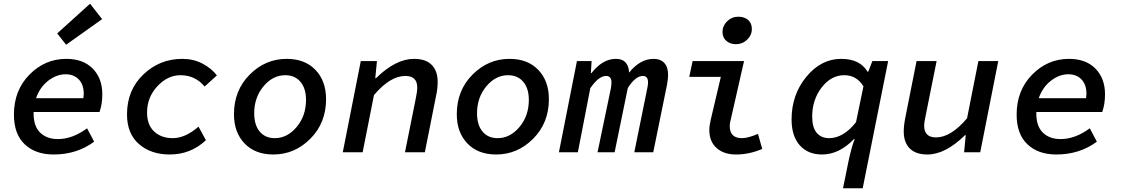

<svg xmlns="http://www.w3.org/2000/svg" viewBox="-20 -820 6040 1034"><path d="M269 12Q171 12 113 -43Q55 -98 55 -203Q55 -333 138.5 -418Q222 -503 337 -503Q428 -503 479.5 -450.5Q531 -398 531 -312Q531 -259 516 -217H161V-208Q161 -140 196.5 -105.5Q232 -71 292 -71Q370 -71 449 -129L487 -57Q394 12 269 12ZM333 -420Q285 -420 240 -385.5Q195 -351 174 -291H429Q431 -307 431 -315Q431 -364 404.5 -392Q378 -420 333 -420ZM336 -579 288 -640 465 -800 530 -717Z M894 12Q793 12 728.5 -44Q664 -100 664 -204Q664 -335 752 -419Q840 -503 962 -503Q1022 -503 1070.5 -477.5Q1119 -452 1148 -414L1082 -354Q1031 -415 952 -415Q883 -415 827.5 -355.5Q772 -296 772 -214Q772 -147 810.5 -111.5Q849 -76 910 -76Q978 -76 1049 -138L1089 -65Q1007 12 894 12Z M1452 12Q1354 12 1297 -47.5Q1240 -107 1240 -205Q1240 -333 1324.5 -418Q1409 -503 1524 -503Q1622 -503 1679 -443.5Q1736 -384 1736 -286Q1736 -158 1651.5 -73Q1567 12 1452 12ZM1460 -76Q1527 -76 1577.5 -136Q1628 -196 1628 -282Q1628 -344 1598 -379.5Q1568 -415 1516 -415Q1449 -415 1399 -355Q1349 -295 1349 -210Q1349 -147 1378.5 -111.5Q1408 -76 1460 -76Z M1826 0 1923 -491H2010L2001 -399H2005Q2111 -503 2210 -503Q2273 -503 2305 -470.5Q2337 -438 2337 -379Q2337 -341 2328 -302L2268 0H2161L2219 -289Q2227 -326 2227 -349Q2227 -411 2163 -411Q2081 -411 1994 -308L1933 0Z M2652 12Q2554 12 2497 -47.5Q2440 -107 2440 -205Q2440 -333 2524.5 -418Q2609 -503 2724 -503Q2822 -503 2879 -443.5Q2936 -384 2936 -286Q2936 -158 2851.5 -73Q2767 12 2652 12ZM2660 -76Q2727 -76 2777.5 -136Q2828 -196 2828 -282Q2828 -344 2798 -379.5Q2768 -415 2716 -415Q2649 -415 2599 -355Q2549 -295 2549 -210Q2549 -147 2578.5 -111.5Q2608 -76 2660 -76Z M2990 0 3087 -491H3166L3162 -426H3165Q3225 -503 3297 -503Q3364 -503 3368 -429Q3427 -503 3501 -503Q3537 -503 3557.5 -481Q3578 -459 3578 -416Q3578 -396 3572 -363L3498 0H3396L3466 -345Q3470 -364 3470 -376Q3470 -411 3442 -411Q3402 -411 3361 -346L3290 0H3198L3270 -345Q3273 -366 3273 -376Q3273 -411 3244 -411Q3204 -411 3159 -345L3092 0Z M3944 12Q3878 12 3839 -23Q3800 -58 3800 -120Q3800 -143 3808 -177L3862 -406H3692L3710 -491H3987L3914 -170Q3910 -157 3910 -141Q3910 -76 3976 -76Q4008 -76 4062 -99L4085 -18Q4015 12 3944 12ZM3943 -582Q3913 -582 3892 -599.5Q3871 -617 3871 -648Q3871 -681 3896 -705.5Q3921 -730 3956 -730Q3989 -730 4009 -712.5Q4029 -695 4029 -664Q4029 -630 4003.5 -606Q3978 -582 3943 -582Z M4520 194 4550 46Q4567 -32 4583 -71H4579Q4499 12 4407 12Q4331 12 4287 -37.5Q4243 -87 4243 -177Q4243 -310 4322.5 -406.5Q4402 -503 4510 -503Q4611 -503 4652 -434H4656L4678 -491H4763L4626 194ZM4445 -76Q4522 -76 4590 -162L4630 -355Q4593 -415 4527 -415Q4456 -415 4405 -349Q4354 -283 4354 -192Q4354 -134 4378 -105Q4402 -76 4445 -76Z M4974 12Q4912 12 4879.5 -20.5Q4847 -53 4847 -112Q4847 -144 4856 -189L4916 -491H5024L4966 -202Q4957 -161 4957 -143Q4957 -80 5021 -80Q5101 -80 5188 -183L5249 -491H5356L5259 0H5172L5181 -92H5177Q5071 12 4974 12Z M5669 12Q5571 12 5513 -43Q5455 -98 5455 -203Q5455 -333 5538.5 -418Q5622 -503 5737 -503Q5828 -503 5879.5 -450.5Q5931 -398 5931 -312Q5931 -259 5916 -217H5561V-208Q5561 -140 5596.5 -105.5Q5632 -71 5692 -71Q5770 -71 5849 -129L5887 -57Q5794 12 5669 12ZM5733 -420Q5685 -420 5640 -385.5Q5595 -351 5574 -291H5829Q5831 -307 5831 -315Q5831 -364 5804.5 -392Q5778 -420 5733 -420Z"/></svg>

Font: TypoPRO Source Code Pro
Style: Italic
Weight: 600
Italic angle: -11°
Monospace: yes
Designer: Paul D. Hunt, Teo Tuominen
Foundry: Adobe Systems Incorporated
Version: Version 1.030;PS 1.0;hotconv 1.0.84;makeotf.lib2.5.63406